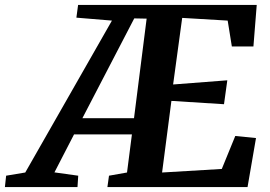

<svg xmlns="http://www.w3.org/2000/svg" viewBox="-115 -763 1101 783"><path d="M-95 0 -90 -46.5 -12 -59.5 341.5 -679 196.5 -691 203.5 -743H932L918.5 -573.5H830.5L813.5 -679L628 -690L591 -418.5L812 -435.5L798.5 -338L584 -351.5L546 -59.5L789.5 -74L844.5 -208.5L929 -200L894.5 0H323L329.5 -46.5L403 -59.5L423 -215H187L107 -60L204 -46.5L201 0ZM221 -281H431.5L483 -687L432.5 -688Z"/></svg>

Font: Merriweather 20pt
Style: Bold Italic
Weight: 700
Italic angle: -7.8°
Version: Version 2.101